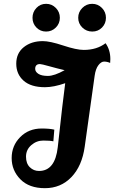

<svg xmlns="http://www.w3.org/2000/svg" viewBox="-20 -977 597 1004"><path d="M150 -884Q150 -914 170.5 -935.5Q191 -957 221 -957Q251 -957 272 -935.5Q293 -914 293 -884Q293 -854 272 -833Q251 -812 221 -812Q191 -812 170.5 -833Q150 -854 150 -884ZM410.5 -935.5Q432 -957 462 -957Q492 -957 513 -935.5Q534 -914 534 -884Q534 -854 513.5 -833Q493 -812 462.5 -812Q432 -812 410.5 -833Q389 -854 389 -884Q389 -914 410.5 -935.5ZM556 -648Q540 -655 524.5 -655Q509 -655 494.5 -636Q480 -617 475 -581L423 -210Q409 -109 353.5 -51Q298 7 215 7Q132 7 86.5 -39.5Q41 -86 41 -150.5Q41 -215 85.5 -260Q130 -305 198 -305Q240 -305 264 -299L259 -238Q242 -242 206.5 -242Q171 -242 143.5 -218Q116 -194 116 -158Q116 -122 136 -102.5Q156 -83 184 -83Q268 -83 282 -207Q309 -455 321 -542Q261 -521 215 -521Q142 -521 103.5 -555Q65 -589 65 -644Q65 -699 104.5 -730.5Q144 -762 204 -762Q241 -762 310.5 -739Q380 -716 418 -716Q486 -716 532 -751Q557 -716 557 -668Q557 -658 556 -648ZM164 -617Q164 -602 180.5 -591Q197 -580 230.5 -580Q264 -580 318 -610Q279 -619 238 -630.5Q197 -642 189 -642Q164 -642 164 -617Z"/></svg>

Font: Lily Script One
Style: Regular
Weight: 400
Designer: Julia Petretta
Foundry: Julia Petretta
Version: Version 1.002;PS 001.001;hotconv 1.0.70;makeotf.lib2.5.58329